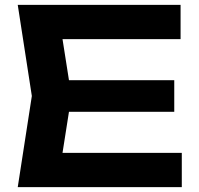

<svg xmlns="http://www.w3.org/2000/svg" viewBox="-20 -770 820 790"><path d="M697 -440V-310H160V-440ZM274 -375 224 -57 150 -141H728V0H53L111 -375L53 -750H723V-609H150L224 -693Z"/></svg>

Font: Unbounded Medium
Style: Regular
Weight: 500
Designer: Luke Prowse, Jean-Baptiste Morizot, Fátima Lázaro, Florian Runge
Foundry: NaN
Version: Version 1.700